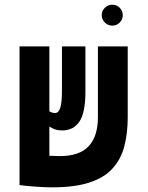

<svg xmlns="http://www.w3.org/2000/svg" viewBox="-20 -782 626 811"><path d="M200.2 9.3Q172.9 9.3 132.6 6.6Q92.3 3.9 63.5 0V-0.5H62.5V-585.9H188.5V-312Q198.7 -304.7 213.4 -304.7Q227.5 -304.7 234.6 -326.9Q241.7 -349.1 241.7 -399.4V-585.9H340.8V-395Q340.8 -306.6 315.7 -268.8Q290.5 -231 242.2 -231Q225.6 -231 212.2 -235.6Q198.7 -240.2 188.5 -247.6V-124Q219.2 -122.6 232.4 -122.6Q315.4 -122.6 354.5 -164.3Q393.6 -206.1 393.6 -287.6V-585.9H519.5V-287.6Q519.5 -219.7 505.4 -165Q491.2 -110.4 456.3 -71.3Q421.4 -32.2 359.1 -11.5Q296.9 9.3 200.2 9.3ZM454.1 -673.8Q436 -673.8 422.9 -686.8Q409.7 -699.7 409.7 -717.8Q409.7 -736.3 422.9 -749.3Q436 -762.2 454.1 -762.2Q472.7 -762.2 485.6 -749.3Q498.5 -736.3 498.5 -717.8Q498.5 -699.7 485.6 -686.8Q472.7 -673.8 454.1 -673.8Z"/></svg>

Font: Cascadia Code NF
Style: Bold
Weight: 700
Monospace: yes
Designer: Aaron Bell
Foundry: Saja Typeworks
Version: Version 2404.023; ttfautohint (v1.8.4)